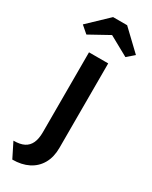

<svg xmlns="http://www.w3.org/2000/svg" viewBox="-279 -813 841 1065"><g transform="rotate(30 141.5 -281.0)"><path d="M-34 107Q8 107 33.5 94Q59 81 71.5 54Q84 27 84 -15V-527H207V14Q207 73 183 115Q159 157 115.5 179Q72 201 13 201ZM102 -763H192L317 -644L272 -605L147 -674L22 -605L-23 -644Z"/></g></svg>

Font: Mach Medium
Style: Regular
Weight: 500
Version: Version 1.002